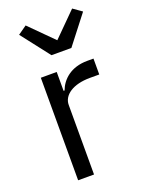

<svg xmlns="http://www.w3.org/2000/svg" viewBox="-146 -840 673 908"><g transform="rotate(-20 190.0 -386.5)"><path d="M169 -599H269L380 -742L336 -773L219 -656L102 -773L58 -742ZM85 0H165V-350C165 -399 217 -436 303 -436H350V-516H319C235 -516 188 -470 170 -421H165V-516H85Z"/></g></svg>

Font: Braiins Sans
Style: Regular
Weight: 400
Designer: Mike Abbink, Paul van der Laan, Pieter van Rosmalen, Jiri Chlebus, Lubos Buracinsky
Foundry: Bold Monday, Sudetype
Version: Version 1.000;hotconv 1.0.109;makeotfexe 2.5.65596